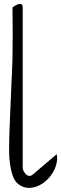

<svg xmlns="http://www.w3.org/2000/svg" viewBox="-20 -935 304 954"><path d="M76.2 -16.6Q54.7 -30.3 44.4 -59.1Q34.2 -87.9 29.8 -119.6Q25.4 -151.4 25.4 -178.7V-219.7Q25.4 -230.5 26.4 -263.2Q27.3 -295.9 29.3 -339.4Q31.2 -382.8 33.2 -432.1Q35.2 -481.4 37.1 -524.9Q39.1 -568.4 40.5 -600.6Q42 -632.8 42 -643.6Q42 -658.2 42.5 -694.3Q43 -730.5 43 -771Q43 -811.5 42.5 -847.7Q42 -883.8 42 -898.4Q56.6 -909.2 67.4 -913.1Q77.1 -917 85 -914.6Q92.8 -912.1 92.8 -898.4V-101.6Q92.8 -94.7 97.2 -85.4Q101.6 -76.2 108.4 -69.3Q115.2 -62.5 124.5 -61Q133.8 -59.6 143.6 -68.4L261.7 -168.9Q266.6 -146.5 260.7 -122.1Q254.9 -97.7 241.7 -76.2Q228.5 -54.7 209 -37.1Q189.5 -19.5 167 -10.3Q144.5 -1 121.1 -1.5Q97.7 -2 76.2 -16.6Z"/></svg>

Font: Over the Rainbow
Style: Regular
Weight: 400
Designer: Kimberly Geswein
Foundry: Kimberly Geswein
Version: Version 1.002 2010